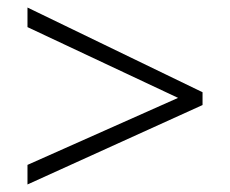

<svg xmlns="http://www.w3.org/2000/svg" viewBox="-20 -617 611 510"><path d="M53 -179 453 -357 53 -545V-597L518 -372V-338L53 -127Z"/></svg>

Font: Noto Sans Cham Light
Style: Regular
Weight: 300
Version: Version 2.002